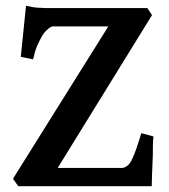

<svg xmlns="http://www.w3.org/2000/svg" viewBox="-20 -643 584 663"><path d="M509.8 -171.9Q507.8 -151.9 507.8 -132.8Q507.8 -120.6 507.8 -109.4Q507.8 -98.1 506.8 -85L504.9 -37.1Q503.9 -14.2 503.9 0H43L24.9 -25.9L354 -551.8H163.1Q156.2 -551.8 146 -543Q132.8 -531.7 126 -520Q117.2 -504.9 107.9 -483.9Q101.1 -467.8 94.2 -438L51.8 -446.8L69.8 -623Q89.8 -619.1 94.2 -618.2Q108.4 -616.2 115.2 -616.2Q118.2 -616.2 126 -615.7Q133.8 -615.2 137.2 -615.2H488.8L504.9 -590.8L179.2 -63H400.9Q409.7 -63 419.9 -70.8Q428.7 -77.6 436 -92.8Q442.9 -106.9 451.2 -130.9Q465.3 -172.9 467.8 -183.1Z"/></svg>

Font: Gentium Basic
Style: Bold
Weight: 700
Designer: J. Victor Gaultney and Annie Olsen
Foundry: SIL International
Version: Version 1.100